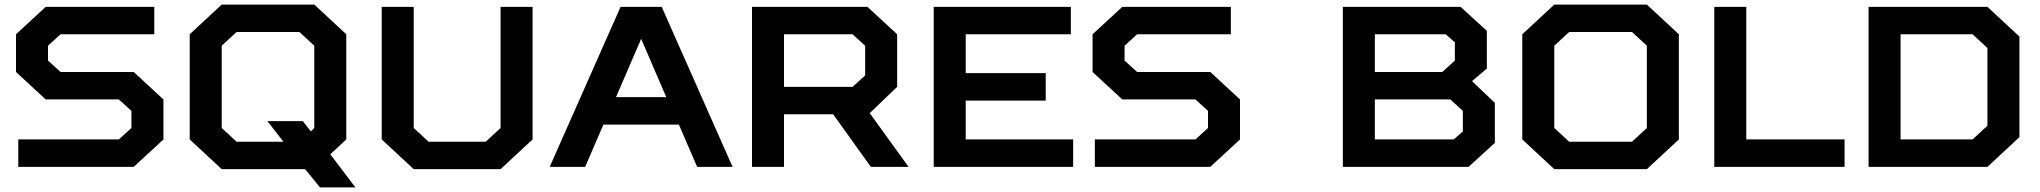

<svg xmlns="http://www.w3.org/2000/svg" viewBox="-20 -730 8925 840"><path d="M180 -295 50 -415V-580L180 -700H655V-580H245L190 -530V-465L245 -415H565L695 -295V-120L565 0H60V-120H500L555 -170V-245L500 -295Z M950 -710H1355L1495 -580V-120L1425 -55L1535 90H1380L1315 10H950L810 -120V-580ZM1015 -590 950 -530V-170L1015 -110H1220L1150 -200H1305L1340 -155L1355 -170V-530L1290 -590Z M2170 -170V-700H2310V-120L2170 10H1790L1650 -120V-700H1790V-170L1855 -110H2105Z M3030 0 2950 -185H2620L2540 0H2385L2695 -700H2875L3185 0ZM2785 -560 2675 -305H2895Z M3625 -230H3410V0H3270V-700H3775L3905 -580V-350L3785 -235L3955 0H3790ZM3765 -530 3710 -580H3410V-350H3710L3765 -400Z M4065 -700H4665V-580H4205V-410H4555V-290H4205V-120H4675V0H4065Z M4890 -295 4760 -415V-580L4890 -700H5365V-580H4955L4900 -530V-465L4955 -415H5275L5405 -295V-120L5275 0H4770V-120H5210L5265 -170V-245L5210 -295Z M6420 -375 6520 -280V-105L6405 0H5855V-700H6370L6485 -595V-430ZM6340 -120 6380 -155V-245L6325 -295H5995V-120ZM6345 -545 6305 -580H5995V-415H6290L6345 -465Z M6845 -590 6780 -530V-170L6845 -110H7120L7185 -170V-530L7120 -590ZM6780 -710H7185L7325 -580V-120L7185 10H6780L6640 -120V-580Z M7480 -700H7620V-120H8050V0H7480Z M8155 0V-700H8675L8815 -570V-130L8675 0ZM8295 -120H8610L8675 -180V-520L8610 -580H8295Z"/></svg>

Font: Squares Bold
Style: Regular
Weight: 400
Designer: Typetype
Foundry: Typetype
Version: Version 001.000